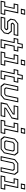

<svg xmlns="http://www.w3.org/2000/svg" viewBox="2522 -3314 790 5877"><g transform="rotate(90 2916.5 -375.0)"><path d="M243 -618.5 270.5 -750H431.5L404 -618.5ZM282 -646.5H376L393 -724.5H299ZM-2 0 28 -141.5H161.5L216 -398.5H82.5L112.5 -540H387L302.5 -141.5H436L406 0ZM34 -30H382L399.5 -111H264L349 -510.5H136L119 -429.5H251L183.5 -111H51.5Z M488.5 0 518.5 -141.5H833.5L870.5 -172L870 -169.5L847 -199.5H629L548 -302.5L576.5 -437L701.5 -540H1080L1050 -398.5H740L703 -368L703.5 -371L727.5 -340.5H944.5L1025.5 -237.5L997 -103L872 0ZM525 -31H865.5L969.5 -117L993 -225.5L924.5 -311H704.5L671.5 -354L678 -384.5L731.5 -429H1026.5L1044 -510H709L604 -423.5L581 -315L647.5 -230.5H867.5L902.5 -186.5L896 -156.5L842.5 -112H542Z M1177 0 1262 -399H1137.5L1167.5 -540H1292L1321 -677H1462.5L1433.5 -540H1557.5L1527.5 -399H1403.5L1348.5 -141.5H1469L1439 0ZM1214 -30H1415.5L1432.5 -110.5H1312L1379.5 -429.5H1504L1521.5 -510.5H1397L1426 -647H1345L1316 -510.5H1191L1173.5 -429.5H1298.5Z M1798 -618.5 1825.5 -750H1986.5L1959 -618.5ZM1837 -646.5H1931L1948 -724.5H1854ZM1553 0 1583 -141.5H1716.5L1771 -398.5H1637.5L1667.5 -540H1942L1857.5 -141.5H1991L1961 0ZM1589 -30H1937L1954.5 -111H1819L1904 -510.5H1691L1674 -429.5H1806L1738.5 -111H1606.5Z M2130.5 0 2215.5 -399H2091L2121 -540H2245.5L2274.5 -677H2416L2387 -540H2511L2481 -399H2357L2302 -141.5H2422.5L2392.5 0ZM2167.5 -30H2369L2386 -110.5H2265.5L2333 -429.5H2457.5L2475 -510.5H2350.5L2379.5 -647H2298.5L2269.5 -510.5H2144.5L2127 -429.5H2252Z M2609 0 2528 -103 2621 -540H2762.5L2684 -172L2708 -141.5H2855L2892 -172L2970.5 -540H3112L3019 -103L2894 0ZM2632 -30.5H2886L2992.5 -119.5L3075.5 -510H2994.5L2920 -159.5L2863 -111.5H2689.5L2651 -159.5L2725.5 -510H2644.5L2561.5 -119.5Z M3148.5 -30.5H3509.5L3527 -111.5H3267.5L3279.5 -168L3572 -347.5L3606.5 -510H3254L3236.5 -429H3489.5L3478 -372L3182 -189ZM3107 0 3149.5 -199.5 3446 -383.5 3449.5 -398.5H3201.5L3231.5 -540H3647L3603.5 -336.5L3311.5 -157.5L3308 -141.5H3562L3532 0Z M3887.5 -618.5 3915 -750H4076L4048.5 -618.5ZM3926.5 -646.5H4020.5L4037.5 -724.5H3943.5ZM3642.5 0 3672.5 -141.5H3806L3860.5 -398.5H3727L3757 -540H4031.5L3947 -141.5H4080.5L4050.5 0ZM3678.5 -30H4026.5L4044 -111H3908.5L3993.5 -510.5H3780.5L3763.5 -429.5H3895.5L3828 -111H3696Z M4231 0 4150 -103 4221 -437 4346 -540H4658.5L4739.5 -437L4668.5 -103L4543.5 0ZM4254.5 -30H4535L4641 -117.5L4706 -422.5L4637 -510H4355L4248.5 -422L4184 -119.5ZM4312 -111 4273.5 -159.5 4321 -382 4378 -429H4579.5L4616.5 -382.5L4569 -157.5L4512 -111ZM4330 -141.5H4504.5L4541.5 -172L4583.5 -368L4559.5 -398.5H4385L4348 -368L4306 -172Z M4756.5 0 4849.5 -437 4974.5 -540H5248.5L5329.5 -437L5236.5 0H5095.5L5174 -368L5150 -398.5H5013L4976 -368L4897.5 0ZM4793.5 -30H4874L4949 -382L5006 -429H5170L5207 -382.5L5132 -30H5213L5296.5 -422.5L5227 -510H4983.5L4877 -422Z M5592 -618.5 5619.5 -750H5780.5L5753 -618.5ZM5631 -646.5H5725L5742 -724.5H5648ZM5347 0 5377 -141.5H5510.5L5565 -398.5H5431.5L5461.5 -540H5736L5651.5 -141.5H5785L5755 0ZM5383 -30H5731L5748.5 -111H5613L5698 -510.5H5485L5468 -429.5H5600L5532.5 -111H5400.5Z"/></g></svg>

Font: Tourney Light
Style: Italic
Weight: 300
Italic angle: -12°
Version: Version 1.015